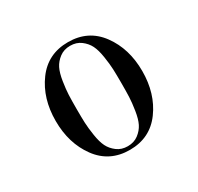

<svg xmlns="http://www.w3.org/2000/svg" viewBox="-114 -616 797 772"><g transform="rotate(-30 284.0 -230.0)"><path d="M136.5 -407Q190 -480 284 -480Q378 -480 431.5 -407Q485 -334 485 -230Q485 -126 431.5 -53Q378 20 284 20Q190 20 136.5 -53Q83 -126 83 -230Q83 -334 136.5 -407ZM234.5 -12.5Q255 3 284 3Q313 3 333.5 -12.5Q354 -28 364.5 -49Q375 -70 380.5 -105.5Q386 -141 387 -166Q388 -191 388 -230Q388 -269 387 -294Q386 -319 380.5 -354.5Q375 -390 364.5 -411Q354 -432 333.5 -447.5Q313 -463 284 -463Q255 -463 234.5 -447.5Q214 -432 203.5 -411Q193 -390 187.5 -354.5Q182 -319 181 -294Q180 -269 180 -230Q180 -191 181 -166Q182 -141 187.5 -105.5Q193 -70 203.5 -49Q214 -28 234.5 -12.5Z"/></g></svg>

Font: Elsie
Style: Regular
Weight: 400
Designer: Alejandro Inler
Foundry: Alejandro Inler
Version: 1.002